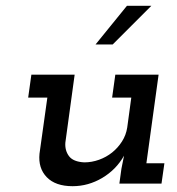

<svg xmlns="http://www.w3.org/2000/svg" viewBox="-20 -632 610 661"><path d="M391 0 398 -51 407 -96Q380 -48 332 -19.5Q284 9 230 9Q171 9 141 -22Q111 -53 116 -103L143 -296H77L88 -375H237L205 -141Q203 -114 217.5 -94.5Q232 -75 270 -73Q296 -73 321 -82Q346 -91 366 -107Q386 -123 400 -145Q414 -167 418 -193L432 -296H366L377 -375H526L484 -70H546L536 0ZM309 -479Q336 -512 363 -545.5Q390 -579 417 -612H501L368 -479Z"/></svg>

Font: Josefin Slab
Style: Bold Italic
Weight: 700
Italic angle: -12°
Designer: Santiago Orozco
Foundry: Typemade
Version: Version 2.000